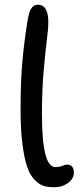

<svg xmlns="http://www.w3.org/2000/svg" viewBox="-20 -808 341 811"><path d="M209 -17.1Q183.1 -17.1 164.3 -22.9Q145.5 -28.8 126 -48.8Q106.4 -68.8 94.5 -103.8Q82.5 -138.7 74.7 -199.7Q66.9 -260.7 66.9 -345.2Q66.9 -461.9 74.2 -544.9Q81.5 -627.9 96.2 -720.2Q102.5 -757.8 112.5 -772.9Q122.6 -788.1 140.1 -788.1Q184.1 -788.1 184.1 -713.9Q184.1 -687 177.5 -636.2Q170.9 -585.4 164.1 -504.9Q157.2 -424.3 157.2 -325.2Q157.2 -102.1 213.9 -102.1Q229.5 -102.1 243.2 -107.4Q256.8 -112.8 262.2 -112.8Q292 -112.8 292 -79.1Q292 -52.7 267.1 -34.9Q242.2 -17.1 209 -17.1Z"/></svg>

Font: Shantell Sans Bouncy
Style: Regular
Weight: 400
Designer: Stephen Nixon, Anya Danilova, Shantell Martin
Foundry: Arrow Type
Version: Version 1.006;[9816181b4]